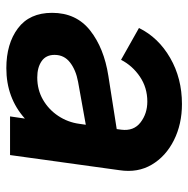

<svg xmlns="http://www.w3.org/2000/svg" viewBox="-14 -582 608 621"><g transform="rotate(90 290.5 -272.0)"><path d="M201 12Q122 12 72 -25.5Q22 -63 22 -136Q22 -214 79 -259Q136 -304 226 -318L398 -345L400 -360Q405 -400 376.5 -422Q348 -444 309 -444Q264 -444 228.5 -420Q193 -396 174 -359L71 -417Q102 -480 168 -518Q234 -556 317 -556Q382 -556 434 -530Q486 -504 513 -458.5Q540 -413 531 -354L482 0H357L364 -48Q297 12 201 12ZM158 -144Q158 -116 178.5 -102Q199 -88 231 -88Q271 -88 303 -106.5Q335 -125 355.5 -156Q376 -187 381 -224L384 -245L245 -220Q207 -213 182.5 -194Q158 -175 158 -144Z"/></g></svg>

Font: Plus Jakarta Sans
Style: Bold Italic
Weight: 700
Italic angle: -8°
Designer: Gumpita Rahayu
Foundry: Tokotype
Version: Version 2.071; ttfautohint (v1.8.4.7-5d5b);gftools[0.9.29]